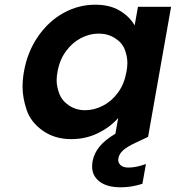

<svg xmlns="http://www.w3.org/2000/svg" viewBox="-20 -583 748 817"><path d="M527 130Q559 130 601 115L586 199Q540 214 494 214Q435 214 403.5 189.5Q372 165 372 126Q372 115 374 103Q380 70 403 41.5Q426 13 471 -14L483 -81Q449 -42 397 -16.5Q345 9 283 9Q213 9 162 -27Q111 -63 93.5 -115Q76 -167 76 -213Q76 -245 82 -279Q97 -363 142 -428Q187 -493 250.5 -528Q314 -563 385 -563Q447 -563 489 -538Q531 -513 553 -475L567 -554H708L610 0H609L558 24Q521 41 504 56.5Q487 72 484 90Q483 94 483 97Q483 110 493.5 120Q504 130 527 130ZM342 -114Q381 -114 418.5 -133.5Q456 -153 482.5 -189.5Q509 -226 518 -277Q522 -297 522 -315Q522 -343 511 -372Q500 -401 469.5 -420.5Q439 -440 400 -440Q361 -440 324.5 -421Q288 -402 261 -365.5Q234 -329 225 -279Q221 -259 221 -242Q221 -214 232.5 -184Q244 -154 274 -134Q304 -114 342 -114Z"/></svg>

Font: Fz Poppins SemBd
Style: Italic
Weight: 600
Italic angle: -10°
Designer: Ninad Kale (Devanagari), Jonny Pinhorn (Latin)
Foundry: Indian Type Foundry
Version: Vit hóa bi Vntype.Com & FontZin.Com